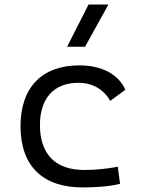

<svg xmlns="http://www.w3.org/2000/svg" viewBox="-20 -815 626 845"><path d="M342.8 9.8C397 9.8 454.6 6.8 508.3 -5.9L498.5 -81.1C451.2 -72.3 401.4 -66.9 351.1 -66.9C224.6 -66.9 155.8 -135.7 155.8 -264.6C155.8 -383.3 217.8 -450.7 325.2 -450.7C383.3 -450.7 434.1 -424.8 465.3 -371.1L531.7 -419.9C501.5 -488.3 427.7 -527.3 329.1 -527.3C163.1 -527.3 70.3 -428.7 70.3 -259.8C70.3 -85 167.5 9.8 342.8 9.8ZM275.4 -609.4H354.5L457 -794.9H369.6Z"/></svg>

Font: Cascadia Mono PL SemiLight
Style: Regular
Weight: 350
Monospace: yes
Designer: Aaron Bell
Foundry: Saja Typeworks
Version: Version 2404.023